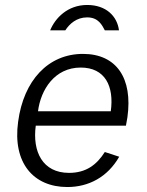

<svg xmlns="http://www.w3.org/2000/svg" viewBox="-20 -743 590 773"><path d="M182 -621H243C260 -647 288 -673 331 -673C377 -673 391 -641 402 -621H459C452 -677 408 -723 331 -723C252 -723 202 -670 182 -621ZM124 -237H487L493 -271C515 -428 449 -526 314 -526C174 -526 75 -419 53 -253C30 -87 115 10 251 10C337 10 413 -30 460 -112L402 -131C369 -79 326 -47 258 -47C151 -47 110 -133 124 -237ZM133 -295C144 -382 200 -471 305 -471C403 -471 440 -396 426 -295Z"/></svg>

Font: United Sans Light
Style: Italic
Weight: 300
Italic angle: -8°
Designer: Pablo Impallari, Rodrigo Fuenzalida (Modified by Dan O. Williams)
Version: Version 1.000;PS 001.000;hotconv 1.0.88;makeotf.lib2.5.64775